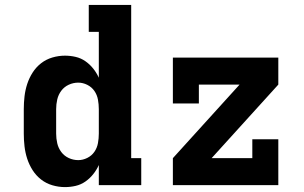

<svg xmlns="http://www.w3.org/2000/svg" viewBox="-20 -755 1240 783"><path d="M245 8Q219 8 193.5 0.5Q168 -7 147.5 -23Q127 -39 113 -61Q99 -83 91 -107.5Q83 -132 80 -158Q77 -184 77 -210V-310Q77 -336 80 -362Q83 -388 91 -412.5Q99 -437 113 -459Q127 -481 147.5 -497Q168 -513 193.5 -520.5Q219 -528 245 -528Q267 -528 288.5 -523Q310 -518 328 -505.5Q346 -493 360 -475.5Q374 -458 383 -438V-625H342V-735H515V-110H556V0H383V-82Q374 -62 360 -44.5Q346 -27 328 -14.5Q310 -2 288.5 3Q267 8 245 8ZM299 -102Q318 -102 336 -111Q354 -120 365 -136Q376 -152 379.5 -171.5Q383 -191 383 -210V-310Q383 -329 379.5 -348.5Q376 -368 365 -384Q354 -400 336 -409Q318 -418 299 -418Q279 -418 260.5 -409.5Q242 -401 230 -385Q218 -369 213.5 -349.5Q209 -330 209 -310V-210Q209 -190 213.5 -170.5Q218 -151 230 -135Q242 -119 260.5 -110.5Q279 -102 299 -102ZM685 0V-110L957 -410H791V-333H685V-520H1115V-410L843 -110H1009V-187H1115V0Z"/></svg>

Font: Iosevka Etoile Extrabold
Style: Regular
Weight: 800
Designer: Belleve Invis
Foundry: Belleve Invis
Version: Version 22.1.2; ttfautohint (v1.8.4)